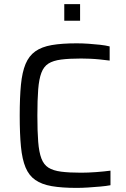

<svg xmlns="http://www.w3.org/2000/svg" viewBox="-20 -907 615 935"><path d="M353 8Q281 8 232 -0.5Q183 -9 152 -30.5Q121 -52 104.5 -91.5Q88 -131 82 -193Q76 -255 76 -344Q76 -433 82 -494.5Q88 -556 104.5 -595.5Q121 -635 152 -657Q183 -679 232 -687.5Q281 -696 353 -696Q381 -696 410.5 -694Q440 -692 467 -689Q494 -686 514 -681V-612Q491 -615 466.5 -617.5Q442 -620 418 -621Q394 -622 375 -622Q317 -622 278 -617Q239 -612 216 -597.5Q193 -583 181.5 -552.5Q170 -522 166 -471.5Q162 -421 162 -344Q162 -267 166 -216.5Q170 -166 181.5 -135.5Q193 -105 216 -90.5Q239 -76 278 -71Q317 -66 375 -66Q409 -66 449 -69Q489 -72 518 -76V-5Q497 -1 468.5 1.5Q440 4 410 6Q380 8 353 8ZM293 -806V-887H370V-806Z"/></svg>

Font: Saira Thin
Style: Regular
Weight: 400
Version: Version 1.101